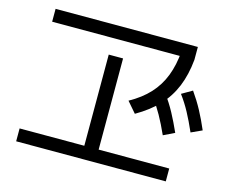

<svg xmlns="http://www.w3.org/2000/svg" viewBox="-101 -865 1203 1009"><g transform="rotate(15 500.0 -360.0)"><path d="M63 3V-67H415V-563H493V-67H877V3ZM83 -653V-723H857V-653ZM578 -356Q643 -392 685.5 -438Q728 -484 751 -543.5Q774 -603 780 -679L857 -653Q849 -570 822.5 -505.5Q796 -441 748.5 -390.5Q701 -340 628 -298ZM799 -227Q774 -283 749.5 -326.5Q725 -370 696 -410L754 -444Q786 -401 810.5 -355.5Q835 -310 859 -256ZM936 -279Q911 -336 887.5 -379.5Q864 -423 835 -462L892 -495Q923 -451 947.5 -405.5Q972 -360 995 -306Z"/></g></svg>

Font: M PLUS 1 Code
Style: Regular
Weight: 400
Designer: Coji Morishita
Foundry: UNDERFOREST DESIGN
Version: Version 1.005